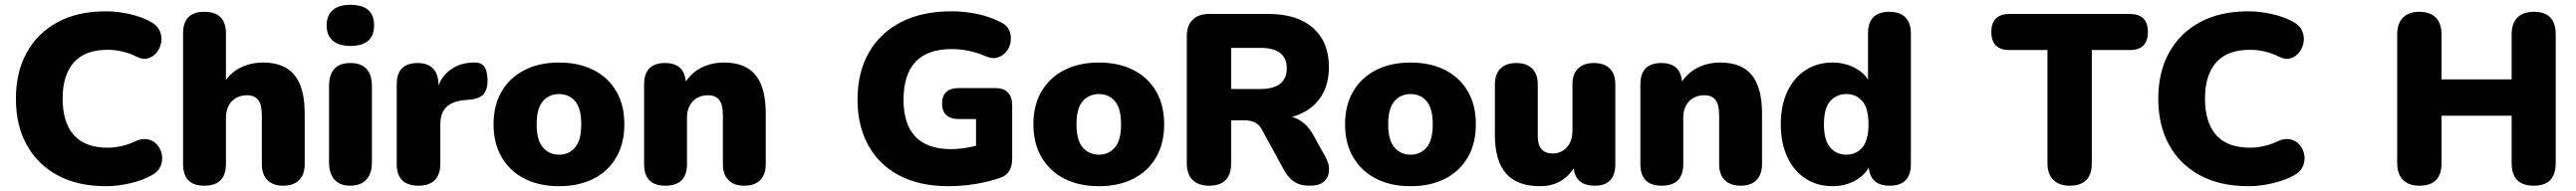

<svg xmlns="http://www.w3.org/2000/svg" viewBox="-20 -763 10694 794"><path d="M420 11Q303 11 219.5 -34Q136 -79 91 -160.5Q46 -242 46 -353Q46 -463 91 -544.5Q136 -626 219.5 -671Q303 -716 420 -716Q466 -716 516 -705Q566 -694 603 -674Q632 -659 642.5 -636Q653 -613 649.5 -589Q646 -565 632 -546.5Q618 -528 596 -521Q574 -514 548 -527Q490 -556 427 -556Q333 -556 286.5 -503.5Q240 -451 240 -353Q240 -254 286.5 -201.5Q333 -149 427 -149Q453 -149 483.5 -155.5Q514 -162 542 -176Q572 -189 595.5 -183.5Q619 -178 634 -159.5Q649 -141 652.5 -117.5Q656 -94 646 -71Q636 -48 609 -34Q574 -14 522 -1.5Q470 11 420 11Z M828 9Q740 9 740 -81V-624Q740 -714 828 -714Q918 -714 918 -624V-431Q944 -466 984 -484.5Q1024 -503 1072 -503Q1160 -503 1202.5 -451Q1245 -399 1245 -291V-81Q1245 -38 1222 -14.5Q1199 9 1156 9Q1113 9 1090 -14.5Q1067 -38 1067 -81V-284Q1067 -329 1051.5 -348Q1036 -367 1006 -367Q966 -367 942 -341.5Q918 -316 918 -273V-81Q918 9 828 9Z M1434 9Q1391 9 1368.5 -16.5Q1346 -42 1346 -88V-404Q1346 -501 1434 -501Q1524 -501 1524 -404V-88Q1524 -42 1501 -16.5Q1478 9 1434 9ZM1434 -572Q1387 -572 1361.5 -594Q1336 -616 1336 -658Q1336 -699 1361.5 -721Q1387 -743 1434 -743Q1533 -743 1533 -658Q1533 -572 1434 -572Z M1718 9Q1627 9 1627 -81V-412Q1627 -501 1714 -501Q1755 -501 1777.5 -478.5Q1800 -456 1800 -412V-407Q1817 -451 1855 -476.5Q1893 -502 1945 -503Q1974 -505 1988.5 -488.5Q2003 -472 2004 -431Q2005 -395 1989.5 -374Q1974 -353 1932 -349L1909 -347Q1857 -342 1832.5 -317.5Q1808 -293 1808 -245V-81Q1808 -38 1785 -14.5Q1762 9 1718 9Z M2301 11Q2219 11 2158 -20Q2097 -51 2063 -109Q2029 -167 2029 -246Q2029 -326 2063 -383.5Q2097 -441 2158 -472Q2219 -503 2301 -503Q2383 -503 2444 -472Q2505 -441 2538.5 -383.5Q2572 -326 2572 -246Q2572 -167 2538.5 -109Q2505 -51 2444 -20Q2383 11 2301 11ZM2301 -120Q2342 -120 2367.5 -150Q2393 -180 2393 -246Q2393 -313 2367.5 -342.5Q2342 -372 2301 -372Q2260 -372 2234 -342.5Q2208 -313 2208 -246Q2208 -180 2234 -150Q2260 -120 2301 -120Z M2742 9Q2654 9 2654 -81V-412Q2654 -501 2741 -501Q2820 -501 2827 -424Q2852 -462 2893.5 -482.5Q2935 -503 2986 -503Q3074 -503 3116.5 -451Q3159 -399 3159 -291V-81Q3159 -38 3136 -14.5Q3113 9 3070 9Q3027 9 3004 -14.5Q2981 -38 2981 -81V-284Q2981 -329 2965.5 -348Q2950 -367 2920 -367Q2880 -367 2856 -341.5Q2832 -316 2832 -273V-81Q2832 9 2742 9Z M3918 11Q3797 11 3712.5 -34Q3628 -79 3584 -160Q3540 -241 3540 -349Q3540 -461 3586.5 -543.5Q3633 -626 3720.5 -671Q3808 -716 3930 -716Q3980 -716 4032 -706Q4084 -696 4134 -671Q4160 -659 4169.5 -637.5Q4179 -616 4176 -592Q4173 -568 4158.5 -549.5Q4144 -531 4121.5 -524Q4099 -517 4070 -530Q4040 -543 4005 -551Q3970 -559 3931 -559Q3830 -559 3780.5 -505.5Q3731 -452 3731 -349Q3731 -143 3929 -143Q3976 -143 4032 -157V-268H3962Q3891 -268 3891 -333Q3891 -397 3962 -397H4110Q4182 -397 4182 -325V-104Q4182 -73 4170 -52.5Q4158 -32 4130 -23Q4083 -7 4028 2Q3973 11 3918 11Z M4542 11Q4460 11 4399 -20Q4338 -51 4304 -109Q4270 -167 4270 -246Q4270 -326 4304 -383.5Q4338 -441 4399 -472Q4460 -503 4542 -503Q4624 -503 4685 -472Q4746 -441 4779.5 -383.5Q4813 -326 4813 -246Q4813 -167 4779.5 -109Q4746 -51 4685 -20Q4624 11 4542 11ZM4542 -120Q4583 -120 4608.5 -150Q4634 -180 4634 -246Q4634 -313 4608.5 -342.5Q4583 -372 4542 -372Q4501 -372 4475 -342.5Q4449 -313 4449 -246Q4449 -180 4475 -150Q4501 -120 4542 -120Z M5091 -393H5213Q5266 -393 5294 -414.5Q5322 -436 5322 -479Q5322 -522 5294 -543Q5266 -564 5213 -564H5091ZM4999 9Q4955 9 4931 -15Q4907 -39 4907 -84V-612Q4907 -657 4931 -681Q4955 -705 5000 -705H5246Q5366 -705 5431.5 -646.5Q5497 -588 5497 -484Q5497 -405 5457.5 -351.5Q5418 -298 5344 -277Q5400 -261 5433 -200L5483 -110Q5499 -81 5497.5 -53.5Q5496 -26 5476.5 -8.5Q5457 9 5417 9Q5378 9 5353.5 -7Q5329 -23 5310 -57L5219 -224Q5207 -246 5188.5 -254.5Q5170 -263 5146 -263H5091V-84Q5091 9 4999 9Z M5836 11Q5754 11 5693 -20Q5632 -51 5598 -109Q5564 -167 5564 -246Q5564 -326 5598 -383.5Q5632 -441 5693 -472Q5754 -503 5836 -503Q5918 -503 5979 -472Q6040 -441 6073.5 -383.5Q6107 -326 6107 -246Q6107 -167 6073.5 -109Q6040 -51 5979 -20Q5918 11 5836 11ZM5836 -120Q5877 -120 5902.5 -150Q5928 -180 5928 -246Q5928 -313 5902.5 -342.5Q5877 -372 5836 -372Q5795 -372 5769 -342.5Q5743 -313 5743 -246Q5743 -180 5769 -150Q5795 -120 5836 -120Z M6373 11Q6278 11 6232 -42Q6186 -95 6186 -202V-412Q6186 -455 6209 -478Q6232 -501 6275 -501Q6318 -501 6341 -478Q6364 -455 6364 -412V-197Q6364 -125 6426 -125Q6462 -125 6485 -151Q6508 -177 6508 -220V-412Q6508 -455 6531 -478Q6554 -501 6597 -501Q6640 -501 6663 -478Q6686 -455 6686 -412V-81Q6686 9 6600 9Q6522 9 6513 -63Q6465 11 6373 11Z M6878 9Q6790 9 6790 -81V-412Q6790 -501 6877 -501Q6956 -501 6963 -424Q6988 -462 7029.5 -482.5Q7071 -503 7122 -503Q7210 -503 7252.5 -451Q7295 -399 7295 -291V-81Q7295 -38 7272 -14.5Q7249 9 7206 9Q7163 9 7140 -14.5Q7117 -38 7117 -81V-284Q7117 -329 7101.5 -348Q7086 -367 7056 -367Q7016 -367 6992 -341.5Q6968 -316 6968 -273V-81Q6968 9 6878 9Z M7645 -120Q7686 -120 7711.5 -150Q7737 -180 7737 -246Q7737 -313 7711.5 -342.5Q7686 -372 7645 -372Q7604 -372 7578 -342.5Q7552 -313 7552 -246Q7552 -180 7578 -150Q7604 -120 7645 -120ZM7588 11Q7525 11 7476.5 -20Q7428 -51 7400.5 -109Q7373 -167 7373 -246Q7373 -326 7400.5 -383.5Q7428 -441 7476.5 -472Q7525 -503 7588 -503Q7635 -503 7675 -483.5Q7715 -464 7735 -432V-624Q7735 -714 7824 -714Q7867 -714 7890 -691Q7913 -668 7913 -624V-81Q7913 9 7825 9Q7746 9 7738 -66Q7718 -31 7677.5 -10Q7637 11 7588 11Z M8572 9Q8529 9 8504.5 -15Q8480 -39 8480 -84V-555H8323Q8247 -555 8247 -630Q8247 -705 8323 -705H8821Q8897 -705 8897 -630Q8897 -555 8821 -555H8664V-84Q8664 9 8572 9Z M9314 11Q9197 11 9113.5 -34Q9030 -79 8985 -160.5Q8940 -242 8940 -353Q8940 -463 8985 -544.5Q9030 -626 9113.5 -671Q9197 -716 9314 -716Q9360 -716 9410 -705Q9460 -694 9497 -674Q9526 -659 9536.5 -636Q9547 -613 9543.5 -589Q9540 -565 9526 -546.5Q9512 -528 9490 -521Q9468 -514 9442 -527Q9384 -556 9321 -556Q9227 -556 9180.5 -503.5Q9134 -451 9134 -353Q9134 -254 9180.5 -201.5Q9227 -149 9321 -149Q9347 -149 9377.5 -155.5Q9408 -162 9436 -176Q9466 -189 9489.5 -183.5Q9513 -178 9528 -159.5Q9543 -141 9546.5 -117.5Q9550 -94 9540 -71Q9530 -48 9503 -34Q9468 -14 9416 -1.5Q9364 11 9314 11Z M10024 9Q9980 9 9956 -15Q9932 -39 9932 -85V-620Q9932 -666 9956 -690Q9980 -714 10024 -714Q10068 -714 10092 -690Q10116 -666 10116 -620V-433H10407V-620Q10407 -666 10431 -690Q10455 -714 10499 -714Q10590 -714 10590 -620V-85Q10590 9 10499 9Q10407 9 10407 -85V-282H10116V-85Q10116 9 10024 9Z"/></svg>

Font: Chiron GoRound TC H
Style: Regular
Weight: 900
Designer: Ryoko NISHIZUKA 西塚涼子 (kana, bopomofo & ideographs); Paul D. Hunt (Latin, Greek & Cyrillic); Sandoll Communications 산돌커뮤니
Foundry: Adobe
Version: Version 1.000;hotconv 1.1.1;makeotfexe 2.6.0